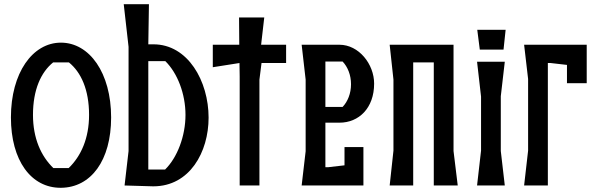

<svg xmlns="http://www.w3.org/2000/svg" viewBox="-20 -883 2845 914"><path d="M32 -324C32 -119 128 12 270 11C413 10 509 -119 509 -324C509 -536 406 -680 270 -680C135 -680 32 -536 32 -324ZM137 -336C137 -456 175 -539 233 -586H308C366 -539 404 -456 404 -336C404 -225 366 -140 307 -83H234C175 -140 137 -225 137 -336Z M686 -672 689 -863H569L592 -660V-164L573 0L709 4H710C883 4 973 -159 973 -323C973 -496 875 -673 709 -672ZM686 -76V-592H767C825 -535 863 -436 863 -336C863 -235 824 -133 766 -76Z M1238 -800H1118L1119 -670H993V-563L1120 -583L1121 -520V0H1215V-504L1225 -583H1342V-670H1223Z M1542 -87H1529V-299H1596C1688 -299 1761 -368 1761 -485C1761 -578 1688 -670 1596 -670H1416L1435 -504V-163L1416 0H1710V-183H1620V-96ZM1611 -590C1635 -565 1651 -526 1651 -482C1651 -438 1635 -399 1611 -374H1529V-590Z M2139 -164V-670H1835L1853 -504V-166L1835 0H1947V-586H2045V0H2159Z M2252 -741 2264 -647H2377L2387 -741ZM2251 -589 2270 -423V-166L2251 0H2383L2364 -164V-425L2383 -589Z M2773 -670H2475L2494 -507V-166L2475 0H2588V-583H2601L2679 -574V-487H2773Z"/></svg>

Font: BackOut Medium
Style: Regular
Weight: 500
Designer: Frank Adebiaye
Foundry: Velvetyne Type Foundry
Version: Version 2.000;hotconv 1.0.109;makeotfexe 2.5.65596